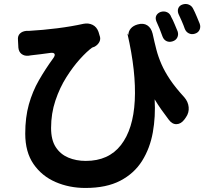

<svg xmlns="http://www.w3.org/2000/svg" viewBox="-20 -852 1040 951"><path d="M776 -793Q793 -798 807.5 -791.5Q822 -785 828 -768Q836 -754 845.5 -731Q855 -708 860 -696Q865 -680 858 -666Q851 -652 834 -647Q818 -642 804.5 -648.5Q791 -655 785 -671Q780 -686 770.5 -709.5Q761 -733 755 -745Q748 -762 754 -774.5Q760 -787 776 -793ZM885 -830Q901 -835 915.5 -829Q930 -823 937 -808Q945 -793 954.5 -770Q964 -747 969 -735Q975 -719 968.5 -704.5Q962 -690 945 -685Q929 -680 915 -687Q901 -694 895 -710Q890 -725 880 -748Q870 -771 864 -783Q858 -799 863.5 -812Q869 -825 885 -830ZM69 -654Q67 -674 78.5 -685.5Q90 -697 110 -699Q112 -699 113.5 -699Q115 -699 122 -699Q193 -703 264 -712Q335 -721 393 -734Q418 -739 438.5 -729Q459 -719 468 -694L473 -677Q480 -660 472.5 -645Q465 -630 449 -621Q447 -620 442.5 -618.5Q438 -617 436 -616Q410 -597 376 -559.5Q342 -522 309 -470Q276 -418 254.5 -354Q233 -290 233 -218Q233 -159 256 -123.5Q279 -88 318 -71.5Q357 -55 405 -55Q518 -55 579 -133.5Q640 -212 647.5 -353.5Q655 -495 611 -686L616 -679Q616 -697 628 -711Q640 -725 662 -731Q690 -739 709.5 -726.5Q729 -714 736 -685Q745 -643 754.5 -606.5Q764 -570 780 -533.5Q796 -497 822.5 -457.5Q849 -418 893 -370Q912 -348 914.5 -321Q917 -294 901 -271L894 -261Q877 -238 855 -237Q833 -236 816 -259Q796 -285 778.5 -310Q761 -335 746 -360Q751 -275 737 -196.5Q723 -118 684 -55.5Q645 7 576 43Q507 79 403 79Q323 79 255 49.5Q187 20 146 -39.5Q105 -99 105 -190Q105 -271 123 -335Q141 -399 172.5 -454Q204 -509 244 -564Q254 -578 250 -585Q246 -592 230 -590Q205 -586 181 -583.5Q157 -581 134 -578Q123 -577 121 -576Q101 -574 87 -584.5Q73 -595 71 -616Z"/></svg>

Font: Chiron GoRound TC
Style: Bold
Weight: 700
Designer: Ryoko NISHIZUKA 西塚涼子 (kana, bopomofo & ideographs); Paul D. Hunt (Latin, Greek & Cyrillic); Sandoll Communications 산돌커뮤니
Foundry: Adobe
Version: Version 1.000;hotconv 1.1.1;makeotfexe 2.6.0